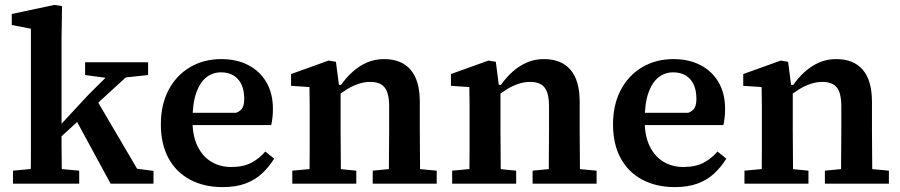

<svg xmlns="http://www.w3.org/2000/svg" viewBox="-20 -749 3671 783"><path d="M33 0V-53L141 -63H194L303 -53V0ZM105 0Q105 -24 105.5 -51Q106 -78 106 -106Q106 -134 106 -161.5Q106 -189 106 -215V-632L28 -647V-692L202 -729L233 -724L231 -592V-217Q231 -190 231 -162.5Q231 -135 231.5 -106.5Q232 -78 232 -51Q232 -24 233 0ZM174 -141V-224H212L341 -363L471 -492H557ZM431 0 284 -271 368 -352 539 -61 606 -52V0ZM327 -443V-495H584V-443L463 -430L439 -428Z M888 14Q811 14 754 -17Q697 -48 666.5 -105Q636 -162 636 -242Q636 -322 667.5 -382Q699 -442 755 -475Q811 -508 882 -508Q946 -508 993.5 -483Q1041 -458 1067 -412.5Q1093 -367 1093 -305Q1093 -285 1091 -268.5Q1089 -252 1086 -239H713V-289H943Q963 -297 969.5 -310.5Q976 -324 976 -346Q976 -381 964.5 -405Q953 -429 932 -441.5Q911 -454 881 -454Q848 -454 822 -434Q796 -414 780.5 -371Q765 -328 765 -257Q765 -195 785.5 -153Q806 -111 841.5 -89.5Q877 -68 923 -68Q972 -68 1004.5 -85Q1037 -102 1062 -131L1098 -102Q1077 -68 1048.5 -41.5Q1020 -15 981 -0.5Q942 14 888 14Z M1172 0V-53L1280 -63H1332L1433 -53V0ZM1242 0Q1242 -30 1242.5 -67Q1243 -104 1243 -143Q1243 -182 1243 -215V-269Q1243 -294 1243 -314.5Q1243 -335 1242.5 -354.5Q1242 -374 1242 -394L1167 -399V-447L1320 -502L1350 -497L1364 -389L1369 -388V-215Q1369 -182 1369.5 -143Q1370 -104 1370 -67Q1370 -30 1371 0ZM1500 0V-53L1603 -63H1655L1761 -53V0ZM1565 0Q1566 -30 1566 -67Q1566 -104 1566.5 -142.5Q1567 -181 1567 -215V-315Q1567 -370 1548.5 -392.5Q1530 -415 1490 -415Q1467 -415 1443.5 -407.5Q1420 -400 1396 -385.5Q1372 -371 1347 -350L1343 -403H1371Q1393 -434 1419.5 -457.5Q1446 -481 1477.5 -494.5Q1509 -508 1546 -508Q1617 -508 1654.5 -464.5Q1692 -421 1692 -334V-215Q1692 -181 1692.5 -142.5Q1693 -104 1693 -67Q1693 -30 1694 0Z M1824 0V-53L1932 -63H1984L2085 -53V0ZM1894 0Q1894 -30 1894.5 -67Q1895 -104 1895 -143Q1895 -182 1895 -215V-269Q1895 -294 1895 -314.5Q1895 -335 1894.5 -354.5Q1894 -374 1894 -394L1819 -399V-447L1972 -502L2002 -497L2016 -389L2021 -388V-215Q2021 -182 2021.5 -143Q2022 -104 2022 -67Q2022 -30 2023 0ZM2152 0V-53L2255 -63H2307L2413 -53V0ZM2217 0Q2218 -30 2218 -67Q2218 -104 2218.5 -142.5Q2219 -181 2219 -215V-315Q2219 -370 2200.5 -392.5Q2182 -415 2142 -415Q2119 -415 2095.5 -407.5Q2072 -400 2048 -385.5Q2024 -371 1999 -350L1995 -403H2023Q2045 -434 2071.5 -457.5Q2098 -481 2129.5 -494.5Q2161 -508 2198 -508Q2269 -508 2306.5 -464.5Q2344 -421 2344 -334V-215Q2344 -181 2344.5 -142.5Q2345 -104 2345 -67Q2345 -30 2346 0Z M2732 14Q2655 14 2598 -17Q2541 -48 2510.5 -105Q2480 -162 2480 -242Q2480 -322 2511.5 -382Q2543 -442 2599 -475Q2655 -508 2726 -508Q2790 -508 2837.5 -483Q2885 -458 2911 -412.5Q2937 -367 2937 -305Q2937 -285 2935 -268.5Q2933 -252 2930 -239H2557V-289H2787Q2807 -297 2813.5 -310.5Q2820 -324 2820 -346Q2820 -381 2808.5 -405Q2797 -429 2776 -441.5Q2755 -454 2725 -454Q2692 -454 2666 -434Q2640 -414 2624.5 -371Q2609 -328 2609 -257Q2609 -195 2629.5 -153Q2650 -111 2685.5 -89.5Q2721 -68 2767 -68Q2816 -68 2848.5 -85Q2881 -102 2906 -131L2942 -102Q2921 -68 2892.5 -41.5Q2864 -15 2825 -0.5Q2786 14 2732 14Z M3016 0V-53L3124 -63H3176L3277 -53V0ZM3086 0Q3086 -30 3086.5 -67Q3087 -104 3087 -143Q3087 -182 3087 -215V-269Q3087 -294 3087 -314.5Q3087 -335 3086.5 -354.5Q3086 -374 3086 -394L3011 -399V-447L3164 -502L3194 -497L3208 -389L3213 -388V-215Q3213 -182 3213.5 -143Q3214 -104 3214 -67Q3214 -30 3215 0ZM3344 0V-53L3447 -63H3499L3605 -53V0ZM3409 0Q3410 -30 3410 -67Q3410 -104 3410.5 -142.5Q3411 -181 3411 -215V-315Q3411 -370 3392.5 -392.5Q3374 -415 3334 -415Q3311 -415 3287.5 -407.5Q3264 -400 3240 -385.5Q3216 -371 3191 -350L3187 -403H3215Q3237 -434 3263.5 -457.5Q3290 -481 3321.5 -494.5Q3353 -508 3390 -508Q3461 -508 3498.5 -464.5Q3536 -421 3536 -334V-215Q3536 -181 3536.5 -142.5Q3537 -104 3537 -67Q3537 -30 3538 0Z"/></svg>

Font: Source Serif 4 SemiBold
Style: Regular
Weight: 600
Designer: Frank Grießhammer
Foundry: Adobe Systems Incorporated
Version: Version 4.004;hotconv 1.0.116;makeotfexe 2.5.65601